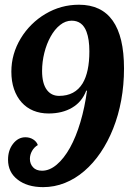

<svg xmlns="http://www.w3.org/2000/svg" viewBox="-20 -770 532 793"><path d="M52.7 -28.3Q13.2 -58.6 13.2 -110.4Q13.2 -149.4 33.7 -175.8Q54.7 -203.1 85 -203.1Q103 -203.1 117.2 -194.1Q131.3 -185.1 136.2 -170.9Q121.1 -162.1 112.3 -146.5Q103.5 -130.9 103.5 -113.8Q103.5 -93.3 116.5 -79.1Q129.4 -64.9 153.8 -64.9Q184.6 -64.9 214.1 -89.8Q243.7 -114.7 269 -159.7Q293.9 -204.6 312 -265.4Q330.1 -326.2 339.4 -396L335.9 -395Q318.4 -349.1 277.8 -325.2Q237.3 -301.3 180.7 -301.3Q146 -301.3 117.7 -313Q89.4 -324.7 69.3 -347.2Q48.8 -370.1 37.8 -402.1Q26.9 -434.1 26.9 -474.1Q26.9 -547.4 65.9 -611.8Q84.5 -642.6 110.6 -668.5Q136.7 -694.3 167.5 -712.4Q231.4 -750.5 306.2 -750.5Q398.9 -750.5 445.6 -684.6Q492.2 -618.7 492.2 -487.3Q492.2 -419.4 480.7 -356.4Q469.2 -293.5 447.3 -238.8Q425.8 -184.6 395.5 -139.9Q365.2 -95.2 328.1 -63.5Q290.5 -31.2 247.6 -14.2Q204.6 2.9 158.2 2.9Q125 2.9 98.4 -5.1Q71.8 -13.2 52.7 -28.3ZM321.3 -425.8Q349.1 -472.2 349.1 -558.1Q349.1 -607.4 337.4 -638.7Q320.3 -684.6 275.9 -684.6Q250.5 -684.6 228 -666.7Q205.6 -648.9 189 -618.7Q172.4 -588.9 163.1 -551.8Q153.8 -514.6 153.8 -477.1Q153.8 -424.8 173.8 -398.4Q192.4 -374 224.1 -374Q289.6 -374 321.3 -425.8Z"/></svg>

Font: Pattaya
Style: Regular
Weight: 400
Designer: Pablo Impallari / Thai characters Designed by Thanarat Vachiruckul and Suppakit Chalermlarp
Foundry: Pablo Impallari
Version: Version 1.007;September 16, 2023;FontCreator 15.0.0.2934 64-